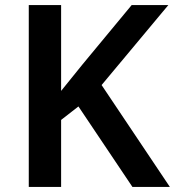

<svg xmlns="http://www.w3.org/2000/svg" viewBox="-20 -734 687 754"><path d="M647 0H500L288 -316L220 -263V0H93V-714H220V-377Q241 -403 262 -429Q283 -455 304 -481L497 -714H641L379 -400Z"/></svg>

Font: Noto Sans Medefaidrin SemiBold
Style: Regular
Weight: 600
Designer: Dalton Maag Ltd
Foundry: Dalton Maag Ltd
Version: Version 1.002; ttfautohint (v1.8.4.7-5d5b)